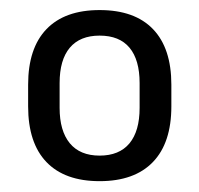

<svg xmlns="http://www.w3.org/2000/svg" viewBox="-20 -666 386 372"><path d="M173 -315Q105.5 -315 70 -352Q34.5 -389 34.5 -460V-502Q34.5 -572.5 70 -609.5Q105.5 -646.5 173 -646.5Q241 -646.5 276.5 -609.5Q312 -572.5 312 -502V-460Q312 -389 276.2 -352Q240.5 -315 173 -315ZM173 -364.5Q211 -364.5 230.8 -388.2Q250.5 -412 250.5 -457V-505Q250.5 -550 231 -573.5Q211.5 -597 173 -597Q135 -597 115.2 -573.5Q95.5 -550 95.5 -505V-457Q95.5 -412.5 115.2 -388.5Q135 -364.5 173 -364.5Z"/></svg>

Font: Anek Gujarati
Style: Regular
Weight: 400
Designer: Mrunmayee Ghaisas (Gujarati), Yesha Goshar (Latin)
Foundry: Ek Type
Version: Version 1.003